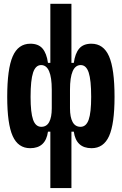

<svg xmlns="http://www.w3.org/2000/svg" viewBox="-20 -752 626 987"><path d="M450.7 9.8Q371.1 9.8 359.4 -75.2H347.2V214.8H238.8V-75.2H226.6Q214.8 9.8 135.3 9.8Q73.2 9.8 45.2 -52.7Q17.1 -115.2 17.1 -253.9Q17.1 -397.9 45.4 -462.6Q73.7 -527.3 136.2 -527.3Q177.2 -527.3 198.5 -502.7Q219.7 -478 226.6 -428.7H238.8V-732.4H347.2V-428.7H359.4Q366.2 -478 387.5 -502.7Q408.7 -527.3 449.7 -527.3Q512.2 -527.3 540.5 -462.6Q568.8 -397.9 568.8 -253.9Q568.8 -115.2 540.8 -52.7Q512.7 9.8 450.7 9.8ZM246.1 -291Q246.1 -417.5 191.4 -417.5Q163.1 -417.5 150.1 -378.9Q137.2 -340.3 137.2 -253.9Q137.2 -172.9 150.1 -136.5Q163.1 -100.1 192.4 -100.1Q219.7 -100.1 232.9 -124.8Q246.1 -149.4 246.1 -195.3ZM339.8 -195.3Q339.8 -149.4 353.3 -124.8Q366.7 -100.1 394 -100.1Q422.9 -100.1 435.8 -136.5Q448.7 -172.9 448.7 -253.9Q448.7 -340.3 436 -378.9Q423.3 -417.5 395 -417.5Q339.8 -417.5 339.8 -291Z"/></svg>

Font: CaskaydiaCove NF SemiBold
Style: Regular
Weight: 600
Designer: Aaron Bell
Foundry: Saja Typeworks
Version: Version 2111.001; VTT 6.35;Nerd Fonts 3.2.1